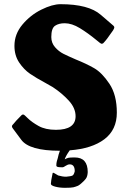

<svg xmlns="http://www.w3.org/2000/svg" viewBox="-20 -737 616 917"><path d="M313 -19Q294 8 289 24Q300 18 307.5 16.5Q315 15 337 15Q399 15 399 85Q398 106 390 116.5Q382 127 368 139Q363 144 353 150Q341 155 330.5 157.5Q320 160 290 160Q265 160 244 154.5Q223 149 223 141Q223 129 231 92Q231 88 234 88Q236 88 243.5 92.5Q251 97 258 101Q278 107 296 107Q319 105 326 101.5Q333 98 337 81Q337 48 313 48Q304 48 293.5 55Q283 62 280 62Q262 62 256 60.5Q250 59 249 54Q249 42 251.5 33Q254 24 256 18Q259 2 266 -17Q120 -17 81.5 -69.5Q43 -122 41 -124Q37 -129 37 -134Q37 -137 40 -140.5Q43 -144 45 -146Q53 -157 83 -187Q86 -190 90 -190Q95 -190 101 -183.5Q107 -177 112 -173Q131 -154 164 -135.5Q197 -117 247 -117Q341 -117 341 -182Q341 -221 308.5 -256.5Q276 -292 232 -321Q222 -327 195 -342Q152 -365 123 -385Q94 -405 71.5 -438.5Q49 -472 49 -518Q49 -574 87 -619.5Q125 -665 177.5 -691Q230 -717 269 -717Q403 -717 461 -666.5Q519 -616 522 -614Q526 -610 526 -606Q526 -602 520 -592Q515 -586 503.5 -569Q492 -552 485 -544Q481 -540 478.5 -536.5Q476 -533 473 -530.5Q470 -528 465 -528Q461 -528 440 -546Q400 -579 361.5 -602.5Q323 -626 289 -626Q261 -626 243 -614Q225 -602 225 -560Q225 -532 243 -511.5Q261 -491 283 -480Q305 -469 342 -453Q392 -433 429.5 -411.5Q467 -390 502.5 -337Q538 -284 538 -199Q538 -117 478.5 -72Q419 -27 313 -19Z"/></svg>

Font: Barrio
Style: Regular
Weight: 400
Designer: Pablo Cosgaya & Sergio Jimenez
Foundry: Pablo Cosgaya & Sergio Jimenez
Version: Version 1.005